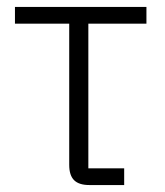

<svg xmlns="http://www.w3.org/2000/svg" viewBox="-20 -532 473 552"><path d="M337 0H237Q207 0 193 -14Q179 -28 179 -58V-464H23V-512H401V-464H234V-48H337Z"/></svg>

Font: IBM Plex Sans Condensed Light
Style: Regular
Weight: 300
Width: 3
Designer: Mike Abbink, Paul van der Laan, Pieter van Rosmalen
Foundry: Bold Monday
Version: Version 3.201